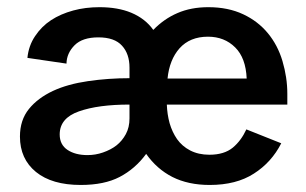

<svg xmlns="http://www.w3.org/2000/svg" viewBox="-20 -507 860 540"><path d="M771 -104Q743.7 -50.3 693.8 -18.6Q644.5 13.2 569.8 13.2Q509.3 13.2 464.8 -9.3Q420.9 -31.7 391.1 -74.2Q360.4 -32.2 316.4 -9.3Q273.4 13.2 207 13.2Q126 13.2 81.1 -23.4Q36.1 -60.1 36.1 -123Q36.1 -169.4 61.5 -200.7Q86.4 -231.4 129.4 -251.5Q170.4 -270.5 227.5 -278.8Q284.7 -287.1 344.2 -287.1V-316.9Q344.2 -355.5 323.2 -378.4Q302.2 -401.9 256.8 -401.9Q211.9 -401.9 189.9 -379.9Q167.5 -357.4 167 -328.1L57.1 -344.2Q60.5 -378.4 78.6 -405.3Q96.7 -432.6 123.5 -450.2Q150.4 -467.8 186 -477.5Q220.2 -486.8 259.8 -486.8Q311.5 -486.8 349.1 -471.2Q388.7 -454.6 411.1 -422.9Q441.4 -454.1 479 -470.2Q517.1 -486.8 565.9 -486.8Q621.6 -486.8 664.1 -466.8Q705.6 -447.3 733.4 -413.6Q761.2 -379.9 774.4 -335.4Q788.1 -289.1 788.1 -243.2V-212.9H449.2Q450.2 -185.5 457 -160.6Q464.4 -135.3 478 -115.7Q492.2 -95.7 514.6 -84Q538.1 -71.8 568.8 -71.8Q610.4 -71.8 634.8 -91.8Q658.2 -111.3 672.9 -143.1ZM564.9 -403.8Q514.2 -403.8 484.9 -371.1Q456.5 -338.9 451.2 -286.1H673.8Q671.4 -343.8 641.6 -373.5Q611.3 -403.8 564.9 -403.8ZM226.1 -70.8Q248.5 -70.8 269.5 -78.1Q292 -85.9 307.6 -98.1Q323.7 -110.8 334 -129.9Q344.2 -148.9 344.2 -173.8V-212.9Q256.3 -212.9 202.1 -193.8Q147.9 -174.8 147.9 -128.9Q147.9 -100.1 169.9 -85.4Q191.9 -70.8 226.1 -70.8Z"/></svg>

Font: Post Grotesk Medium
Style: Medium
Weight: 500
Version: Version 1.0